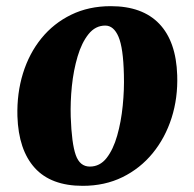

<svg xmlns="http://www.w3.org/2000/svg" viewBox="-20 -589 631 623"><path d="M339.5 -569Q442 -569 496.8 -511.8Q551.5 -454.5 555 -345Q557.5 -271.5 536.8 -206.5Q516 -141.5 475.5 -92Q435 -42.5 377.5 -14.2Q320 14 248.5 14Q145.5 14 92.8 -44.2Q40 -102.5 36.5 -212Q34.5 -286 54.5 -350.8Q74.5 -415.5 114.2 -464.5Q154 -513.5 211 -541.2Q268 -569 339.5 -569ZM321.5 -506Q289.5 -506 267.2 -478.2Q245 -450.5 231.8 -405.8Q218.5 -361 213.2 -309.5Q208 -258 209.5 -210Q212.5 -123.5 225.8 -86Q239 -48.5 271.5 -48.5Q304 -48.5 325.8 -76.2Q347.5 -104 360.2 -148.8Q373 -193.5 378.2 -245.8Q383.5 -298 382 -347Q380 -433.5 364.5 -469.8Q349 -506 321.5 -506Z"/></svg>

Font: Merriweather Black
Style: Italic
Weight: 900
Italic angle: -7.8°
Designer: Eben Sorkin
Foundry: Eben Sorkin
Version: Version 2.200;gftools[0.9.31]